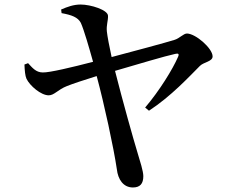

<svg xmlns="http://www.w3.org/2000/svg" viewBox="-20 -785 1040 848"><path d="M621 -310 638 -296C736 -360 816 -447 863 -494C880 -511 919 -513 919 -536C919 -571 845 -636 806 -637C790 -637 774 -616 751 -609C713 -597 568 -558 473 -533C463 -578 454 -626 452 -646C449 -674 458 -694 457 -715C457 -741 381 -765 336 -765C305 -765 278 -755 250 -743L252 -727C296 -719 324 -709 337 -684C351 -653 374 -573 391 -512C299 -488 198 -464 169 -465C138 -465 122 -487 104 -506L88 -500C89 -474 91 -450 97 -437C112 -406 161 -364 195 -364C220 -364 235 -389 276 -405C298 -414 355 -433 407 -449C440 -327 482 -133 496 -38C501 8 525 43 567 43C599 43 613 26 613 -7C613 -29 598 -75 589 -105C568 -174 522 -338 488 -472C584 -500 711 -538 754 -547C767 -550 773 -548 766 -533C743 -480 685 -385 621 -310Z"/></svg>

Font: GenKiMin2 TW SB
Style: Regular
Weight: 600
Version: Version 2.100;PS 2.1;hotconv 16.6.51;makeotf.lib2.5.65220 DE